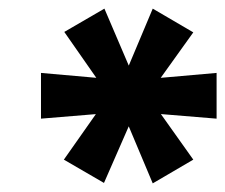

<svg xmlns="http://www.w3.org/2000/svg" viewBox="-20 -741 522 445"><path d="M221 -317 128 -371 218 -499 232 -479 75 -466V-572L233 -558L219 -538L129 -667L222 -721L284 -576H273L334 -721L428 -666L337 -539L323 -558L482 -572V-466L324 -479L337 -499L428 -371L334 -316L273 -461H284Z"/></svg>

Font: Nunito Sans 10pt ExtraBold
Style: Italic
Weight: 800
Italic angle: -9°
Designer: Vernon Adams
Foundry: Vernon Adams
Version: Version 3.101;gftools[0.9.27]